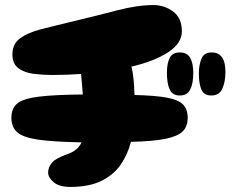

<svg xmlns="http://www.w3.org/2000/svg" viewBox="-20 -738 925 758"><path d="M257 0Q214 0 192 -18.5Q170 -37 170 -57Q170 -77 184.5 -95Q199 -113 245 -129Q287 -143 302 -176Q192 -178 132 -186.5Q72 -195 48.5 -215.5Q25 -236 25 -273Q25 -311 49 -330Q73 -349 134 -356.5Q195 -364 307 -365Q305 -387 303.5 -408Q302 -429 300 -446Q244 -442 186 -442Q149 -442 113 -446.5Q77 -451 53 -468.5Q29 -486 29 -523Q29 -565 59.5 -587Q90 -609 140 -622Q190 -635 249 -649Q362 -676 442 -697Q522 -718 586 -718Q629 -718 663.5 -692.5Q698 -667 698 -614Q698 -567 643.5 -531.5Q589 -496 499 -475Q505 -451 507.5 -422.5Q510 -394 511 -363Q593 -361 639 -352.5Q685 -344 703 -325Q721 -306 721 -273Q721 -239 701.5 -219.5Q682 -200 633.5 -190Q585 -180 497 -178Q484 -128 456.5 -88Q429 -48 380.5 -24Q332 0 257 0ZM814 -361Q784 -361 774.5 -385.5Q765 -410 765 -448Q765 -480 775 -505.5Q785 -531 816 -531Q870 -531 870 -454Q870 -416 858 -388.5Q846 -361 814 -361ZM690 -361Q661 -361 650 -384.5Q639 -408 639 -451Q639 -488 650 -509.5Q661 -531 690 -531Q719 -531 731 -509.5Q743 -488 743 -450Q743 -408 731 -384.5Q719 -361 690 -361Z"/></svg>

Font: Cherry Bomb One
Style: Regular
Weight: 400
Designer: satsuyako
Foundry: satsuyako
Version: Version 4.100; ttfautohint (v1.8.3)